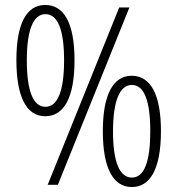

<svg xmlns="http://www.w3.org/2000/svg" viewBox="-20 -744 713 773"><path d="M162 -724C85 -724 46 -646 46 -502C46 -355 86 -276 162 -276C239 -276 280 -354 280 -501C280 -649 239 -724 162 -724ZM501 -714H460L172 0H213ZM163 -687C213 -687 238 -623 238 -501C238 -378 212 -314 163 -314C114 -314 88 -377 88 -501C88 -626 115 -687 163 -687ZM510 -439C436 -439 394 -364 394 -216C394 -62 438 9 511 9C584 9 628 -63 628 -216C628 -364 586 -439 510 -439ZM511 -402C561 -402 585 -337 585 -215C585 -97 562 -29 511 -29C461 -29 435 -93 435 -215C435 -340 463 -402 511 -402Z"/></svg>

Font: Noto Sans Armenian Condensed ExtraLight
Style: Regular
Weight: 200
Width: 3
Designer: Monotype Design Team
Foundry: Monotype Imaging Inc.
Version: Version 2.008